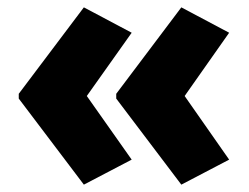

<svg xmlns="http://www.w3.org/2000/svg" viewBox="-20 -542 677 522"><path d="M31 -287 208 -522 338 -453 216 -281 338 -108 208 -40 31 -274ZM296 -287 473 -522 603 -453 482 -281 603 -108 473 -40 296 -274Z"/></svg>

Font: Noto Sans Lao SemiCondensed Black
Style: Regular
Weight: 900
Width: 4
Designer: Monotype Design Team
Foundry: Monotype Imaging Inc.
Version: Version 2.003; ttfautohint (v1.8.4.7-5d5b)